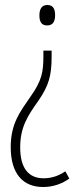

<svg xmlns="http://www.w3.org/2000/svg" viewBox="-20 -551 314 770"><path d="M201 -490C201 -515 193 -531 170 -531C149 -531 138 -517 138 -489C138 -462 148 -449 169 -449C193 -449 201 -466 201 -490ZM187 -324V-348H154V-327C154 -262 148 -228 102 -163C60 -102 23 -55 23 39C23 148 74 199 153 199C194 199 231 185 258 165L242 136C216 154 187 164 155 164C95 164 61 124 61 40C61 -39 89 -84 134 -147C175 -207 187 -246 187 -324Z"/></svg>

Font: Noto Sans Georgian ExtraCondensed ExtraLight
Style: Regular
Weight: 200
Width: 2
Designer: Monotype Design Team, Akaki Razmadze
Foundry: Google LLC
Version: Version 2.005